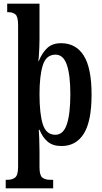

<svg xmlns="http://www.w3.org/2000/svg" viewBox="-20 -780 555 1040"><path d="M11 240V194H20Q47 194 62.5 181Q78 168 78 123V-644Q78 -690 63.5 -702Q49 -714 26 -714H19V-760H194V-571Q194 -551 193 -525Q192 -499 190.5 -477.5Q189 -456 188 -449H190Q208 -494 236 -520Q264 -546 311 -546Q391 -546 433.5 -479Q476 -412 476 -268Q476 -123 434 -56Q392 11 313 11Q267 11 239 -12Q211 -35 194 -77H190Q191 -65 192.5 -31Q194 3 194 42V126Q194 170 209.5 182Q225 194 252 194H268V240ZM280 -50Q323 -50 342 -106.5Q361 -163 361 -270Q361 -374 342 -429Q323 -484 281 -484Q230 -484 212 -427Q194 -370 194 -270Q194 -163 212 -106.5Q230 -50 280 -50Z"/></svg>

Font: Noto Serif Khmer ExtraCondensed SemiBold
Style: Regular
Weight: 600
Width: 2
Designer: Danh Hong and the Monotype Design Team
Foundry: Monotype Imaging Inc.
Version: Version 2.004; ttfautohint (v1.8.4.7-5d5b)